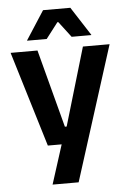

<svg xmlns="http://www.w3.org/2000/svg" viewBox="-58 -728 631 943"><g transform="rotate(-5 257.5 -257.0)"><path d="M316 -106 247.5 -76.5 370 -490.5H501.5L291 172H162.5L239.5 -69L299 -21H156L13.5 -490.5H146L247.5 -106ZM190.5 -685.5H325L416 -544.5V-543H319L260 -620.5H255.5L196 -543H99.5V-544.5Z"/></g></svg>

Font: Anek Latin Medium SemiBold
Style: Regular
Weight: 600
Version: Version 1.003